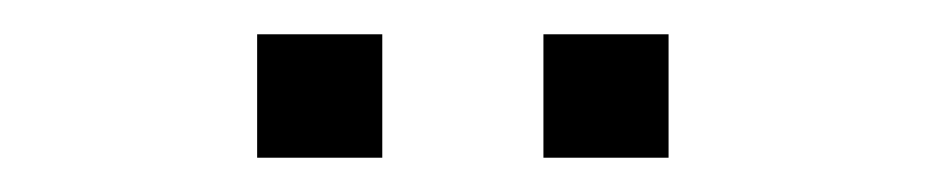

<svg xmlns="http://www.w3.org/2000/svg" viewBox="-20 -707 540 112"><path d="M297 -615V-687H370V-615ZM130 -615V-687H203V-615Z"/></svg>

Font: Nunito Sans 12pt Light
Style: Regular
Weight: 300
Designer: Vernon Adams
Foundry: Vernon Adams
Version: Version 3.101;gftools[0.9.27]